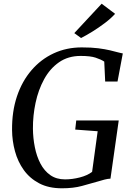

<svg xmlns="http://www.w3.org/2000/svg" viewBox="-20 -1007 712 1035"><path d="M313.5 8Q242 8 191.2 -18.8Q140.5 -45.5 108.2 -90.5Q76 -135.5 60.8 -191.5Q45.5 -247.5 45 -305.5Q44 -406 71.5 -487.8Q99 -569.5 149.8 -628.5Q200.5 -687.5 269.5 -719.5Q338.5 -751.5 421 -751.5Q473 -751.5 509.8 -746.8Q546.5 -742 572.8 -735.8Q599 -729.5 617.5 -724.5Q624 -723 629.8 -721.5Q635.5 -720 642 -719L613.5 -567.5H547L542 -675Q523.5 -687 495.2 -696.2Q467 -705.5 415 -705.5Q347 -705.5 298 -671.2Q249 -637 217.8 -579.8Q186.5 -522.5 171.8 -453.2Q157 -384 157.5 -313.5Q158 -262.5 167.8 -213.5Q177.5 -164.5 198 -125.2Q218.5 -86 251.2 -63Q284 -40 330.5 -40Q369.5 -40 410.2 -50.5Q451 -61 476.5 -80.5L506.5 -299.5L385.5 -308.5L391 -357.5H620L575.5 -44Q561 -43.5 543 -38.8Q525 -34 503.5 -27.5Q466.5 -17 421.2 -4.5Q376 8 313.5 8ZM417 -802 380.5 -828.5 528 -987 600.5 -932.5Q578 -907.5 545.2 -882.8Q512.5 -858 478.5 -837Q444.5 -816 417 -802Z"/></svg>

Font: Merriweather 48pt
Style: Italic
Weight: 400
Italic angle: -7.8°
Version: Version 2.101